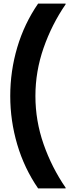

<svg xmlns="http://www.w3.org/2000/svg" viewBox="-20 -888 393 1068"><path d="M192 160Q115 48 76 -84Q37 -216 37 -354Q37 -493 76 -624.5Q115 -756 192 -868H345V-864Q268 -752 222.5 -621.5Q177 -491 177 -354Q177 -216 222.5 -86Q268 44 345 156V160H192Z"/></svg>

Font: Encode Sans Wide
Style: Bold
Weight: 700
Designer: Pablo Impallari, Andres Torresi
Foundry: Pablo Impallari, Andres Torresi
Version: Version 1.000; ttfautohint (v1.00) -l 8 -r 50 -G 200 -x 14 -